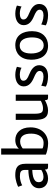

<svg xmlns="http://www.w3.org/2000/svg" viewBox="1226 -2078 860 3353"><g transform="rotate(-90 1656.5 -401.0)"><path d="M45.9 -148.9C45.9 -51.3 117.7 7.8 216.3 7.8C282.2 7.8 342.8 -19.5 372.6 -46.9V-43C372.6 5.4 392.6 7.8 429.7 7.8H473.6V-387.7C473.6 -533.7 393.6 -564.9 275.4 -564.9C189 -564.9 91.3 -526.4 70.8 -513.7L97.2 -443.4C122.6 -461.4 198.7 -483.9 247.6 -483.9C328.1 -483.9 366.2 -471.7 366.2 -392.1V-335.9C303.2 -335.9 218.8 -325.7 154.3 -299.8C87.9 -272.5 45.9 -221.2 45.9 -148.9ZM151.9 -158.2C151.9 -201.2 177.7 -223.6 213.9 -240.7C253.9 -259.8 325.7 -267.6 366.2 -267.6V-111.8C355 -98.6 297.9 -72.3 248 -72.3C183.1 -72.3 151.9 -101.6 151.9 -158.2Z M633.3 -31.2C654.3 -17.6 751 8.8 828.6 8.8C997.6 8.8 1109.4 -118.7 1109.4 -298.8C1109.4 -479.5 1006.8 -564.5 889.6 -564.5C806.6 -564.5 762.7 -529.3 736.8 -502.9L740.7 -580.6V-811H633.3ZM740.7 -89.8V-434.6C764.2 -453.1 806.6 -480 859.9 -480C950.7 -480 1001.5 -418 1000 -284.2C998 -144.5 930.2 -70.3 840.8 -70.3C793.5 -70.3 758.8 -77.1 740.7 -89.8Z M1239.7 -231.4C1239.7 -88.4 1263.7 7.8 1405.3 7.8C1465.8 7.8 1539.6 -20.5 1585.4 -48.8V-35.2C1585.4 3.9 1605.5 7.8 1639.2 7.8H1680.7V-556.6H1573.2V-119.6C1548.8 -103.5 1491.2 -80.6 1449.2 -80.6C1376 -80.6 1347.2 -94.2 1347.2 -231.9V-556.6H1239.7Z M1821.3 -31.7C1847.7 -12.7 1922.4 7.8 1998.5 7.8C2119.1 7.8 2194.8 -46.9 2194.8 -147.9C2194.8 -243.2 2106.4 -292 2031.7 -322.3C1963.9 -349.6 1922.4 -374 1923.8 -425.8C1924.8 -461.9 1960.9 -485.4 2029.3 -485.4C2081.1 -485.4 2132.3 -469.2 2149.4 -454.6L2167 -535.6C2150.4 -544.9 2093.3 -564.5 2025.9 -564.5C1915.5 -564.5 1826.2 -516.6 1824.7 -419.9C1823.7 -326.7 1891.1 -276.4 1980 -238.8C2043.5 -211.9 2094.7 -185.5 2094.7 -140.1C2094.7 -96.7 2059.1 -71.3 1993.7 -71.8C1922.9 -72.8 1852.5 -101.1 1837.4 -111.8Z M2534.7 7.8C2678.2 7.8 2786.1 -87.9 2789.1 -266.6C2791 -425.3 2723.1 -564.5 2544.4 -564.5C2401.4 -564.5 2293 -468.8 2290.5 -290C2288.6 -131.3 2356.4 7.8 2534.7 7.8ZM2537.6 -68.4C2442.9 -70.3 2399.4 -169.4 2399.4 -288.6C2399.4 -417 2448.2 -489.3 2542 -487.3C2637.7 -485.8 2680.2 -390.6 2680.2 -271.5C2680.2 -142.6 2631.8 -66.4 2537.6 -68.4Z M2890.6 -31.7C2917 -12.7 2991.7 7.8 3067.9 7.8C3188.5 7.8 3264.2 -46.9 3264.2 -147.9C3264.2 -243.2 3175.8 -292 3101.1 -322.3C3033.2 -349.6 2991.7 -374 2993.2 -425.8C2994.1 -461.9 3030.3 -485.4 3098.6 -485.4C3150.4 -485.4 3201.7 -469.2 3218.8 -454.6L3236.3 -535.6C3219.7 -544.9 3162.6 -564.5 3095.2 -564.5C2984.9 -564.5 2895.5 -516.6 2894 -419.9C2893.1 -326.7 2960.4 -276.4 3049.3 -238.8C3112.8 -211.9 3164.1 -185.5 3164.1 -140.1C3164.1 -96.7 3128.4 -71.3 3063 -71.8C2992.2 -72.8 2921.9 -101.1 2906.7 -111.8Z"/></g></svg>

Font: Merriweather Sans
Style: Regular
Weight: 400
Designer: Eben Sorkin ( eben@eyebytes.com )
Foundry: Eben Sorkin
Version: Version 1.003